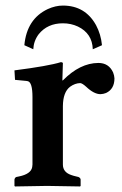

<svg xmlns="http://www.w3.org/2000/svg" viewBox="-20 -671 441 693"><path d="M314.9 -493.2Q313 -550.3 261.2 -575.2Q236.3 -586.9 207 -586.9Q151.4 -586.9 119.6 -547.4Q101.6 -523.4 100.1 -493.2L67.9 -507.8Q76.7 -602.5 152.3 -638.2Q180.2 -650.9 207 -650.9Q287.6 -650.9 326.7 -580.1Q344.2 -547.4 348.1 -507.8ZM207 -380.9Q268.6 -443.4 335 -443.8Q372.6 -443.8 388.2 -409.7Q392.6 -398.4 393.1 -388.2Q393.1 -349.6 362.8 -335.4Q353 -331.5 342.8 -331.1Q319.3 -331.1 291 -357.9Q276.9 -370.6 269.5 -371.1Q250.5 -370.6 232.9 -357.9Q207.5 -338.4 207 -288.1V-77.1Q207 -49.8 236.3 -39.6Q244.1 -36.6 254.9 -34.2L263.2 -32.2Q270.5 -28.8 271 -22.9V0L269 2Q268.1 2 149.9 0L34.2 2L32.2 0V-22.9Q33.7 -30.3 39.1 -32.2L48.8 -34.2Q91.8 -43 96.2 -67.9Q96.7 -72.8 97.2 -77.1V-320.8Q97.2 -373.5 80.6 -377.9Q77.6 -378.4 75.2 -378.9L34.2 -382.8L32.2 -417Q154.3 -432.6 200.2 -446.8Q205.6 -445.8 207 -443.8L205.1 -380.9Z"/></svg>

Font: Linux Libertine O
Style: Semibold
Weight: 700
Designer: Philipp H. Poll
Foundry: Philipp H. Poll
Version: Version 5.0.0